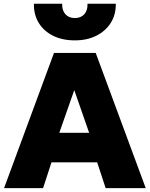

<svg xmlns="http://www.w3.org/2000/svg" viewBox="-20 -974 776 994"><path d="M1 0 259.5 -700H475.5L734.5 0H527L483 -133.5H246.5L203 0ZM287 -286.5H441.5L364.5 -507.5ZM367.5 -765Q303 -765 255 -788.8Q207 -812.5 180.8 -855.2Q154.5 -898 155.5 -954.5H302Q300.5 -921 318.2 -900.8Q336 -880.5 367.5 -880.5Q399 -880.5 416.8 -900.8Q434.5 -921 433 -954.5H579.5Q580.5 -899 553.8 -856.2Q527 -813.5 479 -789.2Q431 -765 367.5 -765Z"/></svg>

Font: Geologica ExtraBold
Style: Regular
Weight: 800
Designer: Sindre Bremnes, Frode Helland
Foundry: Monokrom Skriftforlag AS
Version: Version 1.010;gftools[0.9.28]